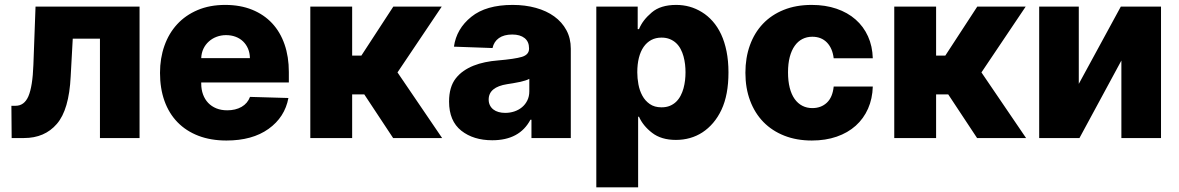

<svg xmlns="http://www.w3.org/2000/svg" viewBox="-20 -573 4894 797"><path d="M27.3 -133.9H44.7Q80.6 -133.9 97.7 -172.9Q115.4 -213.8 118.6 -304L127.5 -545.5H559.3V0H394.9V-412.6H282L273.4 -255.7Q266.7 -117.2 215.9 -58.6Q165.5 0 79.5 0H28.4Z M914.8 -552.6Q977.3 -552.6 1026.5 -532.7Q1075.6 -512.8 1109.6 -476.4Q1143.5 -440 1161.2 -388.7Q1179 -337.4 1179 -274.1V-230.8H815.3V-226.2Q815.3 -201.3 822.8 -180.9Q830.3 -160.5 844.1 -146Q858 -131.4 878 -123.2Q898.1 -115.1 923.3 -115.1Q957.7 -115.1 982.8 -129.4Q1007.8 -143.8 1017.8 -170.8L1177.2 -166.2Q1162.3 -86.3 1094.8 -38Q1027.3 10.3 920.1 10.3Q854.8 10.3 803.6 -9.4Q752.5 -29.1 717 -65.5Q681.5 -101.9 662.8 -153.9Q644.2 -206 644.2 -270.6Q644.2 -331.3 662.5 -383Q680.8 -434.7 715.4 -472.3Q750 -509.9 800.2 -531.2Q850.5 -552.6 914.8 -552.6ZM815.3 -331.7H1017.4Q1017 -353.3 1009.6 -370.9Q1002.1 -388.5 989 -401.1Q975.9 -413.7 957.7 -420.5Q939.6 -427.2 918.3 -427.2Q897.7 -427.2 879.3 -420.3Q860.8 -413.4 846.8 -400.7Q832.7 -388.1 824.4 -370.6Q816.1 -353 815.3 -331.7Z M1441.8 -545.5V-342.3H1480.1L1612.6 -545.5H1813.6L1630 -272.4L1815.3 0H1611.9L1492.2 -181.1H1441.8V0H1268.1V-545.5Z M1871.8 -247.5Q1885.7 -265.3 1904.5 -278.4Q1923.3 -291.5 1945.7 -300.4Q1968 -309.3 1993.6 -314.6Q2019.2 -320 2046.9 -322.1Q2116.8 -328.1 2146.7 -337Q2176.1 -346.2 2176.1 -370.7V-372.5Q2176.1 -400.2 2157.5 -415Q2138.8 -429.7 2106.5 -429.7Q2072.1 -429.7 2051.1 -415Q2030.2 -400.2 2024.5 -373.6L1864.3 -379.3Q1874.6 -453.5 1936.4 -503.2Q1997.5 -552.6 2108 -552.6Q2160.2 -552.6 2204.4 -540.3Q2248.6 -528.1 2280.7 -504.8Q2312.9 -481.5 2331.1 -447.8Q2349.4 -414.1 2349.4 -370.7V0H2186.1V-76H2181.8Q2136.7 9.2 2023.4 9.2Q1945.3 9.2 1894.9 -30.5Q1844.1 -70.7 1844.1 -151.3Q1844.1 -212 1871.8 -247.5ZM2008.5 -159.8Q2008.5 -146.3 2013.7 -136Q2018.8 -125.7 2027.9 -118.6Q2036.9 -111.5 2049.5 -108Q2062.1 -104.4 2077.1 -104.4Q2096.9 -104.4 2115.1 -110.4Q2133.2 -116.5 2147 -128Q2160.9 -139.6 2169 -156.2Q2177.2 -172.9 2177.2 -193.9V-245.7Q2170.1 -241.8 2159.8 -238.6Q2149.5 -235.4 2136.4 -232.6Q2122.9 -229.8 2110.3 -227.6Q2097.7 -225.5 2085.6 -223.7Q2008.5 -211.6 2008.5 -159.8Z M2627.1 -545.5V-452.1H2632.5Q2640.3 -471.2 2653.2 -488.1Q2666.2 -505 2685.4 -521.3Q2721.9 -552.6 2786.9 -552.6Q2815.7 -552.6 2842.2 -545.3Q2868.6 -538 2893.5 -522.7Q2918 -507.8 2938.4 -484.7Q2958.8 -461.6 2973.4 -430.6Q2987.9 -399.5 2995.9 -359.9Q3003.9 -320.3 3003.9 -272.4Q3003.9 -179 2974.8 -117.2Q2960.2 -86.3 2940.2 -62.9Q2920.1 -39.4 2896 -23.6Q2871.8 -7.8 2843.9 0Q2816.1 7.8 2785.9 7.8Q2724.8 7.8 2686.8 -21.7Q2649.1 -50.8 2632.5 -88.4H2628.9V204.5H2455.3V-545.5ZM2625.4 -272.7Q2625.4 -248.6 2630.1 -222.8Q2634.9 -197.1 2646.3 -176Q2657.7 -154.8 2677.2 -141.2Q2696.7 -127.5 2725.9 -127.5Q2745.7 -127.5 2760.7 -133.7Q2775.6 -139.9 2786.8 -150.7Q2797.9 -161.6 2805.4 -176Q2812.9 -190.3 2817.3 -206.5Q2821.7 -222.7 2823.7 -239.7Q2825.6 -256.7 2825.6 -272.7Q2825.6 -289.1 2823.7 -305.9Q2821.7 -322.8 2817.3 -339Q2812.9 -355.1 2805.4 -369.3Q2797.9 -383.5 2786.8 -394Q2775.6 -404.5 2760.5 -410.7Q2745.4 -416.9 2725.9 -416.9Q2702.1 -416.9 2683.4 -407Q2664.8 -397 2651.8 -378.4Q2638.8 -359.7 2632.1 -333.1Q2625.4 -306.5 2625.4 -272.7Z M3349.4 -552.6Q3406.2 -552.6 3452.4 -536.8Q3498.6 -521 3531.6 -492Q3564.6 -463.1 3583.1 -422.2Q3601.6 -381.4 3603 -331H3440.7Q3435.7 -372.9 3412.5 -396.7Q3389.2 -420.5 3351.9 -420.5Q3329.2 -420.5 3310.5 -410.9Q3291.9 -401.3 3278.8 -382.6Q3265.6 -364 3258.3 -336.5Q3251.1 -308.9 3251.1 -272.7Q3251.1 -236.5 3258.2 -208.6Q3265.3 -180.8 3278.6 -162.1Q3291.9 -143.5 3310.5 -133.9Q3329.2 -124.3 3351.9 -124.3Q3388.5 -124.3 3412.3 -146.7Q3436.1 -169 3440.7 -213.8H3603Q3601.6 -163.4 3583.3 -122Q3565 -80.6 3532.1 -51.1Q3499.3 -21.7 3453.1 -5.7Q3407 10.3 3349.8 10.3Q3286.9 10.3 3236.2 -9.6Q3185.4 -29.5 3149.3 -66.2Q3113.3 -103 3093.8 -155Q3074.2 -207 3074.2 -271Q3074.2 -333.5 3092.9 -385.1Q3111.5 -436.8 3146.8 -474.1Q3182.2 -511.4 3233.3 -532Q3284.4 -552.6 3349.4 -552.6Z M3865.8 -545.5V-342.3H3904.1L4036.6 -545.5H4237.6L4054 -272.4L4239.3 0H4035.9L3916.2 -181.1H3865.8V0H3692.1V-545.5Z M4458.1 -545.5V-224.8L4632.5 -545.5H4799.4V0H4634.9V-321.7L4460.9 0H4293.7V-545.5Z"/></svg>

Font: Inter P Extra Bold
Style: Regular
Weight: 800
Designer: Rasmus Andersson
Foundry: rsms
Version: Version 3.018;git-588b23468